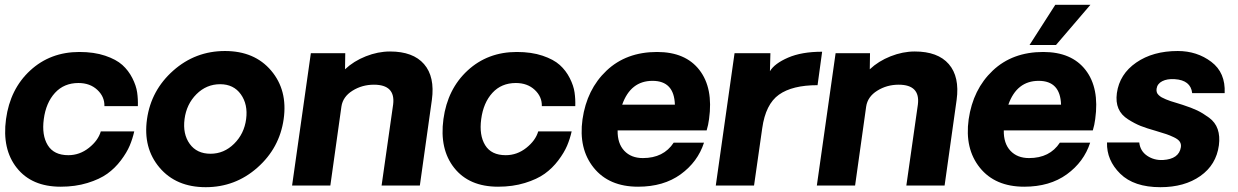

<svg xmlns="http://www.w3.org/2000/svg" viewBox="-20 -771 5145 798"><path d="M232 5Q112 5 50 -73Q-12 -151 5 -276Q22 -401 105.5 -478Q189 -555 310 -555Q371 -555 417 -539.5Q463 -524 488.5 -501Q514 -478 530 -446.5Q546 -415 550 -387Q554 -359 553 -330H414Q415 -369 384.5 -397.5Q354 -426 306 -426Q246 -426 208.5 -385Q171 -344 162 -276Q153 -209 178.5 -167.5Q204 -126 264 -126Q311 -126 349.5 -156.5Q388 -187 399 -225H538Q531 -194 519 -165.5Q507 -137 482.5 -104.5Q458 -72 426 -49Q394 -26 343.5 -10.5Q293 5 232 5Z M1050 -74.5Q958 7 835 7Q712 7 643 -74.5Q574 -156 591 -276Q608 -396 700 -477.5Q792 -559 915 -559Q1038 -559 1107 -477.5Q1176 -396 1159 -276Q1142 -156 1050 -74.5ZM855 -132Q911 -132 953 -173.5Q995 -215 1003 -276Q1011 -337 981 -379Q951 -421 895 -421Q838 -421 796.5 -379.5Q755 -338 747 -276Q739 -214 768.5 -173Q798 -132 855 -132Z M1601 -557Q1697 -557 1742.5 -504.5Q1788 -452 1775 -356L1725 0H1566L1614 -337Q1624 -419 1534 -419Q1485 -419 1445 -394Q1405 -369 1399 -328L1353 0H1194L1272 -550H1415L1414 -483Q1450 -517 1500.5 -537Q1551 -557 1601 -557Z M2050 5Q1930 5 1868 -73Q1806 -151 1823 -276Q1840 -401 1923.5 -478Q2007 -555 2128 -555Q2189 -555 2235 -539.5Q2281 -524 2306.5 -501Q2332 -478 2348 -446.5Q2364 -415 2368 -387Q2372 -359 2371 -330H2232Q2233 -369 2202.5 -397.5Q2172 -426 2124 -426Q2064 -426 2026.5 -385Q1989 -344 1980 -276Q1971 -209 1996.5 -167.5Q2022 -126 2082 -126Q2129 -126 2167.5 -156.5Q2206 -187 2217 -225H2356Q2349 -194 2337 -165.5Q2325 -137 2300.5 -104.5Q2276 -72 2244 -49Q2212 -26 2161.5 -10.5Q2111 5 2050 5Z M2927 -276Q2924 -252 2917 -229H2547Q2546 -175 2574.5 -144.5Q2603 -114 2652 -114Q2738 -114 2780 -178H2906Q2880 -98 2809 -46.5Q2738 5 2632 5Q2511 5 2447.5 -74Q2384 -153 2401 -275Q2419 -400 2501 -477.5Q2583 -555 2711 -555Q2829 -555 2887 -480Q2945 -405 2927 -276ZM2692 -435Q2601 -435 2566 -336H2785Q2782 -435 2692 -435Z M3397 -556 3378 -417Q3273 -417 3217.5 -377.5Q3162 -338 3148 -238L3114 0H2955L3033 -550H3182L3180 -475Q3199 -507 3255.5 -531.5Q3312 -556 3397 -556Z M3782 -557Q3878 -557 3923.5 -504.5Q3969 -452 3956 -356L3906 0H3747L3795 -337Q3805 -419 3715 -419Q3666 -419 3626 -394Q3586 -369 3580 -328L3534 0H3375L3453 -550H3596L3595 -483Q3631 -517 3681.5 -537Q3732 -557 3782 -557Z M4512 -751 4369 -584H4259L4366 -751ZM4316 -555Q4434 -555 4492 -480Q4550 -405 4532 -276Q4529 -252 4522 -229H4152Q4151 -175 4179.5 -144.5Q4208 -114 4257 -114Q4343 -114 4385 -178H4511Q4485 -98 4414 -46.5Q4343 5 4237 5Q4116 5 4052.5 -74Q3989 -153 4006 -275Q4024 -400 4106 -477.5Q4188 -555 4316 -555ZM4171 -336H4390Q4387 -435 4297 -435Q4206 -435 4171 -336Z M4803 7Q4693 7 4636 -49Q4579 -105 4581 -179H4715Q4719 -143 4748 -123.5Q4777 -104 4814 -106Q4880 -110 4888 -159Q4890 -172 4883.5 -182Q4877 -192 4859 -200.5Q4841 -209 4827.5 -213.5Q4814 -218 4784 -227Q4745 -238 4721 -247.5Q4697 -257 4668.5 -275Q4640 -293 4628.5 -320Q4617 -347 4622 -384Q4633 -463 4702.5 -511Q4772 -559 4875 -559Q4955 -559 5014.5 -514Q5074 -469 5070 -384H4935Q4929 -438 4862 -442Q4831 -444 4810.5 -433.5Q4790 -423 4787 -402Q4786 -394 4788 -387.5Q4790 -381 4796 -375.5Q4802 -370 4808 -366.5Q4814 -363 4826 -358Q4838 -353 4846 -350.5Q4854 -348 4870.5 -343Q4887 -338 4896 -335Q4933 -323 4956 -312Q4979 -301 5005 -282Q5031 -263 5041 -234Q5051 -205 5046 -167Q5035 -86 4969 -39.5Q4903 7 4803 7Z"/></svg>

Font: Oakes Grotesk Bold
Style: Italic
Weight: 700
Italic angle: -8°
Designer: Samuel Oakes
Foundry: Samuel Oakes
Version: Version 1.000;PS 001.000;hotconv 1.0.88;makeotf.lib2.5.64775